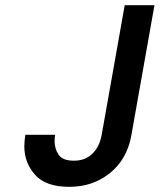

<svg xmlns="http://www.w3.org/2000/svg" viewBox="-20 -715 617 742"><path d="M577 -695 488 -194Q472 -101 406 -47Q340 7 248 7Q156 7 115 -40Q74 -87 74 -149Q74 -170 78 -194H193Q191 -181 191 -170Q191 -140 206.5 -117Q222 -94 266 -94Q310 -94 337.5 -121.5Q365 -149 373 -194L462 -695Z"/></svg>

Font: Fz Poppins Med
Style: Italic
Weight: 500
Italic angle: -10°
Designer: Ninad Kale (Devanagari), Jonny Pinhorn (Latin)
Foundry: Indian Type Foundry
Version: Vit hóa bi Vntype.Com & FontZin.Com